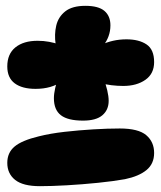

<svg xmlns="http://www.w3.org/2000/svg" viewBox="-20 -634 554 659"><path d="M181 -482H171Q166 -516 173 -546Q180 -576 204 -595Q228 -614 273 -614Q318 -614 338.5 -596.5Q359 -579 359 -547Q359 -527 352.5 -509.5Q346 -492 335 -478L327 -480Q346 -489 368 -494Q390 -499 414 -499Q457 -499 483 -481.5Q509 -464 509 -421Q509 -381 479 -360Q449 -339 403 -339Q384 -339 362.5 -341.5Q341 -344 321 -350L336 -361Q343 -346 348 -324.5Q353 -303 353 -288Q353 -257 331.5 -238.5Q310 -220 265 -220Q213 -220 189 -238.5Q165 -257 165 -297Q165 -312 169.5 -332Q174 -352 183 -370L193 -355Q157 -329 102 -329Q56 -329 30.5 -348Q5 -367 5 -406Q5 -449 33 -471.5Q61 -494 109 -494Q130 -494 148.5 -490.5Q167 -487 181 -482ZM117 5Q59 5 32 -16.5Q5 -38 5 -75Q5 -110 30 -131Q55 -152 113 -166Q153 -176 201.5 -181.5Q250 -187 300 -190Q350 -193 391 -193Q455 -193 482 -170Q509 -147 509 -109Q509 -72 483 -50.5Q457 -29 409 -19Q370 -12 316 -6.5Q262 -1 209 2Q156 5 117 5Z"/></svg>

Font: DynaPuff
Style: Bold
Weight: 700
Designer: Toshi Omagari, Jennifer Daniel
Foundry: Google Fonts
Version: Version 2.000